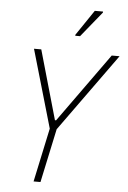

<svg xmlns="http://www.w3.org/2000/svg" viewBox="-60 -956 664 999"><g transform="rotate(5 271.5 -456.0)"><path d="M154 0 214 -281 96 -688H134L237 -327H243L502 -688H543L250 -281L190 0ZM304 -774V-779L394 -912H437V-907L329 -774Z"/></g></svg>

Font: Saira SemiCondensed Thin
Style: Italic
Weight: 250
Width: 4
Italic angle: -12°
Designer: Hector Gatti with collaboration of the Omnibus-Type team
Foundry: Omnibus-Type
Version: Version 1.101